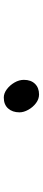

<svg xmlns="http://www.w3.org/2000/svg" viewBox="384 -890 231 1040"><g transform="rotate(-90 500.0 -369.5)"><path d="M509 -274Q484 -274 462 -290.5Q440 -307 426 -332Q412 -357 412 -380Q412 -418 433 -441.5Q454 -465 492 -465Q515 -465 537 -448.5Q559 -432 573.5 -407Q588 -382 588 -356Q588 -318 566.5 -296Q545 -274 509 -274Z"/></g></svg>

Font: QiushuiShotai Bright
Style: Regular
Weight: 400
Designer: Christian Thalmann (Catharsis Fonts)
Version: Version 1.250;